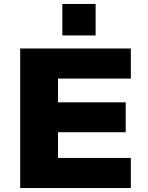

<svg xmlns="http://www.w3.org/2000/svg" viewBox="-20 -950 746 970"><path d="M82 0V-705H641V-553H273V-433H615V-282H273V-152H641V0ZM295 -771V-930H463V-771Z"/></svg>

Font: Nunito Sans 10pt SemiExpanded Black
Style: Regular
Weight: 900
Width: 6
Designer: Vernon Adams
Foundry: Vernon Adams
Version: Version 3.101;gftools[0.9.27]